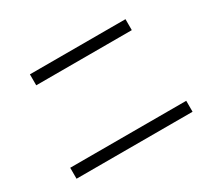

<svg xmlns="http://www.w3.org/2000/svg" viewBox="-129 -929 1258 1138"><g transform="rotate(-30 500.0 -360.0)"><path d="M173 -622V-697H827V-622ZM103 -23V-98H897V-23Z"/></g></svg>

Font: M PLUS 1p
Style: Regular
Weight: 400
Version: Version 1.062